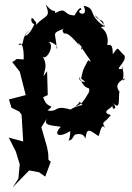

<svg xmlns="http://www.w3.org/2000/svg" viewBox="-20 -577 573 836"><path d="M305 10C305 10 342 -5 352 27C358 -22 368 -13 408 15C414 18 420 -57 441 -13C420 -55 428 -31 463 -76C411 -90 475 -108 470 -120C465 -90 500 -106 468 -129C499 -108 497 -110 499 -175C513 -171 457 -206 527 -237C500 -208 531 -244 509 -289L517 -278C465 -266 535 -307 522 -335C485 -370 499 -377 471 -341C471 -386 461 -382 447 -381C455 -414 439 -448 420 -457C426 -471 465 -438 394 -511C406 -481 432 -501 432 -464C359 -515 402 -540 344 -552C370 -494 301 -523 334 -535C333 -556 310 -522 305 -510C253 -510 273 -550 221 -520C216 -544 220 -510 179 -557C203 -498 179 -514 137 -469C139 -482 115 -510 117 -494C111 -473 148 -458 135 -485C103 -399 63 -416 113 -448C63 -413 95 -375 60 -383C75 -399 85 -368 83 -318C34 -323 60 -318 33 -307L66 -265L92 -163L19 -144L30 -108L64 -91L74 -78L81 39L18 22L49 83L66 139L60 201L35 239L107 165L150 173L177 192L201 127L191 119L190 92L185 64L160 -23L196 -80C162 -32 184 -33 245 -25C212 8 233 26 286 -6C286 43 266 40 292 30ZM272 -104C217 -117 232 -88 187 -96C226 -128 185 -96 168 -154L188 -163L185 -267L169 -245C176 -278 187 -292 166 -332C180 -309 221 -380 192 -394C196 -399 239 -379 227 -364C224 -440 198 -429 266 -455C232 -446 275 -420 257 -432C270 -429 273 -441 328 -376C303 -395 326 -395 339 -365C327 -353 339 -376 334 -372C364 -324 390 -297 364 -315C335 -261 344 -278 333 -235L353 -220C351 -224 325 -213 324 -243C356 -168 372 -212 368 -177C338 -124 333 -124 306 -112C341 -139 317 -142 339 -120C265 -104 263 -69 297 -97Z"/></svg>

Font: Asimov Aggro
Style: Condensed
Weight: 500
Designer: Google
Version: Version 2.000980; 2014